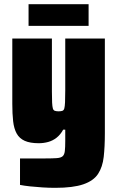

<svg xmlns="http://www.w3.org/2000/svg" viewBox="-20 -695 563 921"><path d="M245 206Q215 206 183.5 204Q152 202 124 199Q96 196 76 192V65Q97 65 117 65Q137 65 157 65Q177 65 197 65Q233 65 252.5 63.5Q272 62 280.5 54.5Q289 47 291 29.5Q293 12 293 -19V-73H283Q270 -49 251.5 -34.5Q233 -20 211 -14Q189 -8 166 -8Q124 -8 98.5 -19.5Q73 -31 60 -54.5Q47 -78 43 -113.5Q39 -149 39 -197V-510H229V-255Q229 -221 230 -202.5Q231 -184 233.5 -175Q236 -166 243 -163.5Q250 -161 261 -161Q273 -161 279.5 -163.5Q286 -166 288.5 -175Q291 -184 292 -204.5Q293 -225 293 -262V-510H483V-56Q483 9 477.5 57.5Q472 106 450.5 139Q429 172 380 189Q331 206 245 206ZM117 -571V-675H405V-571Z"/></svg>

Font: Saira SemiCondensed Black
Style: Regular
Weight: 900
Width: 4
Designer: Hector Gatti with collaboration of the Omnibus-Type team
Foundry: Omnibus-Type
Version: Version 1.101